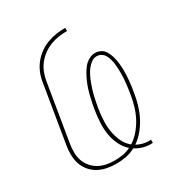

<svg xmlns="http://www.w3.org/2000/svg" viewBox="-175 -870 950 1006"><g transform="rotate(-30 300.0 -367.0)"><path d="M446 9Q422 9 399 2Q376 -5 356 -18Q329 -3 299 2.5Q269 8 241 8Q212 8 184 2.5Q156 -3 132.5 -16Q109 -29 91.5 -50Q74 -71 65.5 -96.5Q57 -122 56.5 -151Q56 -180 61 -208L118 -553Q122 -581 132.5 -607.5Q143 -634 161 -657Q179 -680 203 -697.5Q227 -715 254 -725Q281 -735 308 -739Q335 -743 363 -743V-724Q338 -724 313 -720.5Q288 -717 263 -707.5Q238 -698 216 -682Q194 -666 177.5 -645Q161 -624 151.5 -599.5Q142 -575 138 -550L81 -205Q77 -180 77 -154Q77 -128 85 -105Q93 -82 108.5 -63.5Q124 -45 145 -33Q166 -21 190.5 -16Q215 -11 241 -11Q265 -11 290 -15Q315 -19 338 -31Q313 -53 298 -84.5Q283 -116 277.5 -150Q272 -184 274 -220.5Q276 -257 282 -294Q285 -313 289 -332Q293 -351 297.5 -370Q302 -389 308 -407.5Q314 -426 322 -444.5Q330 -463 340 -481Q350 -499 363 -515Q376 -531 394.5 -541Q413 -551 432 -551Q448 -551 463 -544Q478 -537 487 -524.5Q496 -512 501.5 -497Q507 -482 510.5 -466Q514 -450 515.5 -434Q517 -418 517.5 -401.5Q518 -385 517 -368Q516 -351 514.5 -334Q513 -317 510.5 -300.5Q508 -284 505 -267Q500 -234 490.5 -201Q481 -168 465.5 -137Q450 -106 427.5 -78Q405 -50 375 -29Q391 -20 409.5 -15Q428 -10 447 -10Q450 -10 453 -10.5Q456 -11 459 -11L460 8Q456 8 453 8.5Q450 9 446 9ZM357 -41Q386 -60 408.5 -87Q431 -114 446.5 -144.5Q462 -175 471 -206.5Q480 -238 485 -270Q487 -285 489.5 -300Q492 -315 493.5 -330Q495 -345 496 -360.5Q497 -376 497 -390.5Q497 -405 496.5 -420Q496 -435 494 -449.5Q492 -464 488 -478Q484 -492 477.5 -504Q471 -516 458.5 -524Q446 -532 431 -532Q413 -532 397.5 -520.5Q382 -509 371 -494Q360 -479 352 -462.5Q344 -446 337.5 -429Q331 -412 325.5 -395Q320 -378 316 -360.5Q312 -343 308.5 -325.5Q305 -308 302 -291Q297 -256 295 -221.5Q293 -187 298.5 -154Q304 -121 318 -91Q332 -61 357 -41Z"/></g></svg>

Font: Iosevka Curly ThExObl
Style: Regular
Weight: 100
Width: 7
Italic angle: -9°
Monospace: yes
Designer: Belleve Invis
Foundry: Belleve Invis
Version: Version 11.1.0; ttfautohint (v1.8.3)